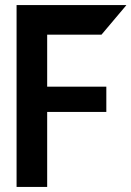

<svg xmlns="http://www.w3.org/2000/svg" viewBox="-20 -733 515 753"><path d="M165 -597V-713H475V-712L378 -597ZM45 0V-392L165 -294V0ZM165 -294 45 -392V-393H397V-294ZM45 -393V-713H165V-393Z"/></svg>

Font: Foldit Medium
Style: Regular
Weight: 500
Version: Version 1.003